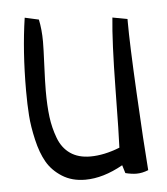

<svg xmlns="http://www.w3.org/2000/svg" viewBox="-44 -554 526 603"><g transform="rotate(-5 219.5 -252.5)"><path d="M330.1 -490.2 377 -481.4V-471.7Q377 -405.3 385.3 -247.1Q393.6 -88.9 400.4 -2.9Q380.9 4.9 363.3 4.9Q347.7 4.9 328.1 0L320.3 -25.4Q257.8 9.8 201.2 9.8Q159.2 9.8 128.4 -9.8Q97.7 -29.3 81.1 -58.1Q64.5 -86.9 54.7 -129.4Q44.9 -171.9 42.5 -206.5Q40 -241.2 40 -284.2Q40 -409.2 55.7 -513.7L99.6 -503.9Q106.4 -471.7 106.4 -433.6Q106.4 -412.1 104 -359.4Q101.6 -306.6 101.6 -279.3Q101.6 -231.4 106 -196.8Q110.4 -162.1 122.6 -129.4Q134.8 -96.7 160.2 -79.1Q185.5 -61.5 223.6 -61.5Q266.6 -61.5 316.4 -81.1Q318.4 -117.2 320.3 -266.1Q322.3 -415 330.1 -490.2Z"/></g></svg>

Font: Neucha
Style: Regular
Weight: 400
Designer: Jovanny Lemonad
Foundry: Jovanny Lemonad
Version: Version 001.001